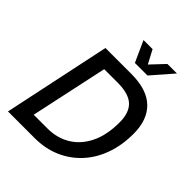

<svg xmlns="http://www.w3.org/2000/svg" viewBox="-248 -1055 1198 1198"><g transform="rotate(45 350.5 -456.5)"><path d="M31 0 181 -710H409Q547 -710 615.5 -644.5Q684 -579 684 -456Q684 -354 654 -270.5Q624 -187 568 -126.5Q512 -66 435.5 -33Q359 0 265 0ZM159 -99H281Q365 -99 431 -139Q497 -179 534.5 -256Q572 -333 572 -444Q572 -530 528.5 -570.5Q485 -611 389 -611H269ZM377 -774 314 -913H394L441 -824L525 -913H609L488 -774Z"/></g></svg>

Font: Geist Medium
Style: Italic
Weight: 500
Italic angle: -12°
Designer: Basement.studio, Andrés Briganti, Mateo Zaragoza
Foundry: Basement.studio, Vercel, Andrés Briganti, Guido Ferreyra, Mateo Zaragoza
Version: Version 1.500; ttfautohint (v1.8.4.7-5d5b)